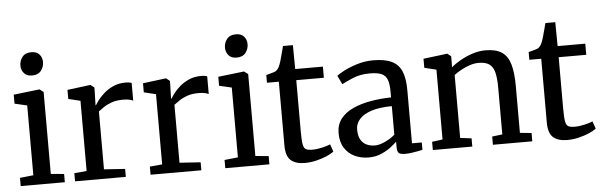

<svg xmlns="http://www.w3.org/2000/svg" viewBox="-50 -967 3609 1151"><g transform="rotate(-5 1754.5 -391.5)"><path d="M33.5 0V-49.5L114.5 -58V-478L39.5 -495.5V-549.5L194.5 -567.5H196.5L219.5 -550V-57L299 -49.5V0ZM159 -654.5Q127 -654.5 110.8 -674Q94.5 -693.5 94.5 -719.5Q94.5 -748.5 112.2 -771.2Q130 -794 166.5 -794H167.5Q199 -794 215.2 -775Q231.5 -756 231.5 -729.5Q231.5 -700.5 213.8 -677.5Q196 -654.5 160 -654.5Z M360.5 0V-49L435 -55.5V-478L363 -495.5V-550L501 -567.5H503.5L525 -550V-532L522.5 -443.5H525Q529.5 -451.5 543.5 -470.8Q557.5 -490 581.2 -511.5Q605 -533 638 -548.2Q671 -563.5 713 -563.5Q727.5 -563.5 736 -561.8Q744.5 -560 750 -558.5V-451Q744 -455 728.8 -458.8Q713.5 -462.5 689.5 -462.5Q649 -462.5 620.5 -452.2Q592 -442 572.8 -428.8Q553.5 -415.5 539.5 -405V-56.5L666 -48V0Z M815 0V-49L889.5 -55.5V-478L817.5 -495.5V-550L955.5 -567.5H958L979.5 -550V-532L977 -443.5H979.5Q984 -451.5 998 -470.8Q1012 -490 1035.8 -511.5Q1059.5 -533 1092.5 -548.2Q1125.5 -563.5 1167.5 -563.5Q1182 -563.5 1190.5 -561.8Q1199 -560 1204.5 -558.5V-451Q1198.5 -455 1183.2 -458.8Q1168 -462.5 1144 -462.5Q1103.5 -462.5 1075 -452.2Q1046.5 -442 1027.2 -428.8Q1008 -415.5 994 -405V-56.5L1120.5 -48V0Z M1264.5 0V-49.5L1345.5 -58V-478L1270.5 -495.5V-549.5L1425.5 -567.5H1427.5L1450.5 -550V-57L1530 -49.5V0ZM1390 -654.5Q1358 -654.5 1341.8 -674Q1325.5 -693.5 1325.5 -719.5Q1325.5 -748.5 1343.2 -771.2Q1361 -794 1397.5 -794H1398.5Q1430 -794 1446.2 -775Q1462.5 -756 1462.5 -729.5Q1462.5 -700.5 1444.8 -677.5Q1427 -654.5 1391 -654.5Z M1743 10.5Q1688.5 10.5 1659 -14.8Q1629.5 -40 1629.5 -105.5V-488.5H1558V-535Q1568 -537.5 1580 -540.8Q1592 -544 1602.5 -547.2Q1613 -550.5 1618 -554Q1624 -558.5 1628 -563.5Q1632 -568.5 1635.5 -575Q1639 -581.5 1642.5 -591Q1647.5 -603.5 1653.2 -625Q1659 -646.5 1664.8 -667.5Q1670.5 -688.5 1673 -699.5H1732.5L1734 -555.5H1900.5V-488.5H1734.5V-182Q1734.5 -127.5 1738.8 -103Q1743 -78.5 1755.8 -71.8Q1768.5 -65 1794 -65Q1822.5 -65 1854.5 -72.5Q1886.5 -80 1903 -87.5L1918.5 -42.5Q1903 -30.5 1874.8 -18.2Q1846.5 -6 1812 2.2Q1777.5 10.5 1743 10.5Z M2127 11Q2082 11 2044 -6.5Q2006 -24 1982.8 -59.8Q1959.5 -95.5 1959.5 -150Q1959.5 -200.5 1986.8 -235.8Q2014 -271 2061 -292.5Q2108 -314 2167.5 -324.5Q2227 -335 2291.5 -336V-371.5Q2291.5 -416.5 2281.8 -442.5Q2272 -468.5 2247.5 -479.5Q2223 -490.5 2177.5 -490.5Q2119 -490.5 2075.2 -472Q2031.5 -453.5 2007.5 -440.5L1982 -493Q1992 -502 2025.2 -519.8Q2058.5 -537.5 2105.5 -552.2Q2152.5 -567 2204 -567Q2274.5 -567 2315.8 -546.8Q2357 -526.5 2374.8 -483.2Q2392.5 -440 2392.5 -370.5V-51H2451.5V-6.5Q2440.5 -4 2422.2 -0.5Q2404 3 2383.8 5.8Q2363.5 8.5 2346.5 8.5Q2320.5 8.5 2309.5 0.5Q2298.5 -7.5 2298.5 -37V-69Q2286 -56.5 2261.5 -37.5Q2237 -18.5 2202.8 -3.8Q2168.5 11 2127 11ZM2170.5 -57.5Q2197 -57.5 2231.2 -73.2Q2265.5 -89 2291.5 -111.5V-283.5Q2216.5 -283 2168 -267Q2119.5 -251 2095.8 -223.8Q2072 -196.5 2072 -162Q2072 -124.5 2085 -101.5Q2098 -78.5 2120.2 -68Q2142.5 -57.5 2170.5 -57.5Z M2577 -58V-478L2505.5 -495.5V-550L2648 -567.5H2651L2672 -550V-508.5L2671 -483.5Q2693 -503 2727 -522.5Q2761 -542 2800.8 -555Q2840.5 -568 2879.5 -568Q2943 -568 2978.2 -544Q3013.5 -520 3028 -469.2Q3042.5 -418.5 3042.5 -338.5V-57L3112 -50V0H2875V-49.5L2936.5 -57V-338Q2936.5 -392.5 2928.2 -427.8Q2920 -463 2897.5 -479.8Q2875 -496.5 2832 -496.5Q2805.5 -496.5 2778 -487.2Q2750.5 -478 2725.8 -464.2Q2701 -450.5 2683 -436.5V-58L2751 -49.5V0H2513.5V-49.5Z M3322 10.5Q3267.5 10.5 3238 -14.8Q3208.5 -40 3208.5 -105.5V-488.5H3137V-535Q3147 -537.5 3159 -540.8Q3171 -544 3181.5 -547.2Q3192 -550.5 3197 -554Q3203 -558.5 3207 -563.5Q3211 -568.5 3214.5 -575Q3218 -581.5 3221.5 -591Q3226.5 -603.5 3232.2 -625Q3238 -646.5 3243.8 -667.5Q3249.5 -688.5 3252 -699.5H3311.5L3313 -555.5H3479.5V-488.5H3313.5V-182Q3313.5 -127.5 3317.8 -103Q3322 -78.5 3334.8 -71.8Q3347.5 -65 3373 -65Q3401.5 -65 3433.5 -72.5Q3465.5 -80 3482 -87.5L3497.5 -42.5Q3482 -30.5 3453.8 -18.2Q3425.5 -6 3391 2.2Q3356.5 10.5 3322 10.5Z"/></g></svg>

Font: Merriweather Light 18pt
Style: Regular
Weight: 400
Version: Version 2.100